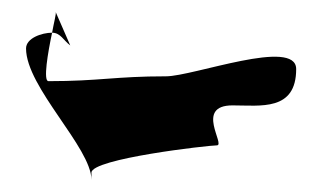

<svg xmlns="http://www.w3.org/2000/svg" viewBox="-20 -592 532 317"><path d="M23 -512C23 -448 131 -348 131 -295V-307C131 -330 324 -352 338 -352C353 -352 301 -418 364 -418C410 -418 469 -408 469 -478C469 -530 299 -466 254 -466C170 -466 144 -458 60 -458C51 -458 59 -505 66 -538C49 -538 23 -529 23 -512ZM66 -538C69 -555 73 -569 72 -572L96 -517C85 -525 80 -538 66 -538Z"/></svg>

Font: Alpina
Style: Regular
Weight: 400
Version: Version 0.9